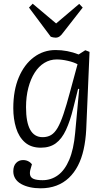

<svg xmlns="http://www.w3.org/2000/svg" viewBox="-20 -790 582 1040"><path d="M409 -308 403 -309 377 -205Q360 -135 337.5 -86.5Q315 -38 282.5 -14Q250 10 201 10Q148 10 115 -19Q82 -48 67 -97Q52 -146 52 -204Q52 -301 82 -371.5Q112 -442 164 -480.5Q216 -519 281 -519Q313 -519 344.5 -513Q376 -507 406 -495L442 -518L465 -509L447 -88Q444 -30 433 19.5Q422 69 402 107.5Q382 146 353 173.5Q324 201 285.5 215.5Q247 230 200 230Q169 230 142 224Q115 218 94.5 206.5Q74 195 63 177.5Q52 160 52 138Q52 109 67 93Q82 77 105 77Q115 77 123.5 79.5Q132 82 140 87.5Q148 93 153 100L146 124Q140 143 143 157.5Q146 172 162 179Q178 186 211 186Q257 186 294 159Q331 132 355 75.5Q379 19 387 -69ZM211 -47Q237 -47 256.5 -58.5Q276 -70 292 -97.5Q308 -125 324 -172.5Q340 -220 359 -291L400 -442Q380 -453 347.5 -460.5Q315 -468 287 -468Q251 -468 220.5 -449.5Q190 -431 168 -396.5Q146 -362 133.5 -314.5Q121 -267 121 -209Q121 -128 143.5 -87.5Q166 -47 211 -47ZM137 -749 157 -770 284 -663 409 -769 428 -749 321 -612Q312 -599 302.5 -592.5Q293 -586 281 -586Q274 -586 267.5 -587.5Q261 -589 255 -591Z"/></svg>

Font: Literata Light
Style: Italic
Weight: 300
Italic angle: -2°
Designer: Latin by Veronika Burian and Jose Scaglione. Greek by Irene Vlachou. Cyrillic by Vera Evstafieva
Foundry: TypeTogether
Version: Version 3.103;gftools[0.9.29]